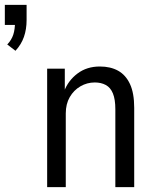

<svg xmlns="http://www.w3.org/2000/svg" viewBox="-109 -774 645 794"><path d="M-45 -564 -79 -590Q-61 -609 -54 -631Q-47 -653 -47 -682L-34 -671H-89V-754H1V-691Q1 -653 -10 -621.5Q-21 -590 -45 -564ZM86 0V-490H159V-396H156Q173 -441 211.5 -470Q250 -499 304 -499Q348 -499 379.5 -481.5Q411 -464 428.5 -426.5Q446 -389 446 -328V0H368V-322Q368 -363 358 -387.5Q348 -412 328.5 -422.5Q309 -433 283 -433Q251 -433 223.5 -417Q196 -401 179.5 -372.5Q163 -344 163 -305V0Z"/></svg>

Font: Nunito Sans 10pt Condensed
Style: Regular
Weight: 400
Width: 3
Designer: Vernon Adams
Foundry: Vernon Adams
Version: Version 3.101;gftools[0.9.27]